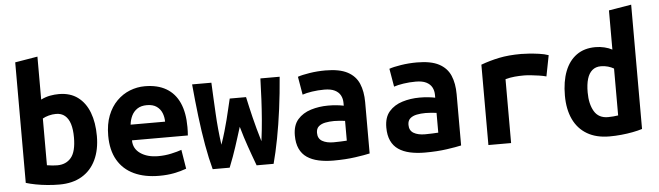

<svg xmlns="http://www.w3.org/2000/svg" viewBox="-49 -968 4017 1171"><g transform="rotate(-5 1960.0 -382.5)"><path d="M273 12Q238 12 200.5 8.5Q163 5 129 -1.5Q95 -8 69 -16V-754L207 -777V-514Q236 -528 263 -533Q290 -538 317 -538Q386 -538 432.5 -503.5Q479 -469 502.5 -407.5Q526 -346 526 -263Q526 -179 496.5 -117Q467 -55 410.5 -21.5Q354 12 273 12ZM270 -106Q324 -106 355 -143Q386 -180 386 -267Q386 -316 375.5 -349.5Q365 -383 343.5 -401Q322 -419 289 -419Q267 -419 244.5 -413Q222 -407 207 -398V-112Q223 -109 240.5 -107.5Q258 -106 270 -106Z M884 12Q795 12 730 -18.5Q665 -49 630 -109.5Q595 -170 595 -259Q595 -329 615.5 -381.5Q636 -434 671.5 -469.5Q707 -505 751.5 -522.5Q796 -540 843 -540Q921 -540 974 -509Q1027 -478 1054 -418Q1081 -358 1081 -270Q1081 -257 1080.5 -242.5Q1080 -228 1079 -218H737Q737 -167 779.5 -137.5Q822 -108 889 -108Q930 -108 968.5 -116.5Q1007 -125 1032 -134L1051 -17Q1016 -4 975 4Q934 12 884 12ZM737 -314H948Q948 -342 938 -367Q928 -392 905.5 -408Q883 -424 846 -424Q810 -424 787 -408.5Q764 -393 752 -368Q740 -343 737 -314Z M1212 0Q1194 -66 1179 -150Q1164 -234 1152.5 -330Q1141 -426 1132 -526H1250Q1252 -478 1254.5 -431Q1257 -384 1259.5 -336.5Q1262 -289 1266.5 -241.5Q1271 -194 1278 -144Q1293 -187 1303.5 -223.5Q1314 -260 1322.5 -293Q1331 -326 1338 -357Q1345 -388 1353 -420H1453Q1460 -388 1467 -357Q1474 -326 1482 -293.5Q1490 -261 1500 -224Q1510 -187 1523 -144Q1532 -213 1537 -275Q1542 -337 1545 -398Q1548 -459 1550 -526H1668Q1660 -425 1647.5 -329.5Q1635 -234 1619 -150.5Q1603 -67 1585 0H1481Q1468 -35 1457.5 -64Q1447 -93 1437.5 -120.5Q1428 -148 1418.5 -177.5Q1409 -207 1399 -243Q1388 -207 1378.5 -178Q1369 -149 1360.5 -122Q1352 -95 1341 -65.5Q1330 -36 1316 0Z M1951 12Q1901 12 1860 3Q1819 -6 1789.5 -26Q1760 -46 1744.5 -79.5Q1729 -113 1729 -161Q1729 -223 1760 -258.5Q1791 -294 1841 -309.5Q1891 -325 1947 -325Q1975 -325 1999 -322.5Q2023 -320 2042 -316V-333Q2042 -359 2031 -379.5Q2020 -400 1996 -412Q1972 -424 1932 -424Q1893 -424 1857 -418.5Q1821 -413 1798 -405L1779 -516Q1804 -525 1851.5 -532.5Q1899 -540 1949 -540Q2035 -540 2084 -514Q2133 -488 2153.5 -440Q2174 -392 2174 -326V-12Q2144 -5 2084.5 3.5Q2025 12 1951 12ZM1961 -99Q1983 -99 2004.5 -100Q2026 -101 2042 -102V-223Q2029 -225 2010 -226.5Q1991 -228 1975 -228Q1946 -228 1921 -223Q1896 -218 1880.5 -204.5Q1865 -191 1865 -165Q1865 -130 1891.5 -114.5Q1918 -99 1961 -99Z M2511 12Q2461 12 2420 3Q2379 -6 2349.5 -26Q2320 -46 2304.5 -79.5Q2289 -113 2289 -161Q2289 -223 2320 -258.5Q2351 -294 2401 -309.5Q2451 -325 2507 -325Q2535 -325 2559 -322.5Q2583 -320 2602 -316V-333Q2602 -359 2591 -379.5Q2580 -400 2556 -412Q2532 -424 2492 -424Q2453 -424 2417 -418.5Q2381 -413 2358 -405L2339 -516Q2364 -525 2411.5 -532.5Q2459 -540 2509 -540Q2595 -540 2644 -514Q2693 -488 2713.5 -440Q2734 -392 2734 -326V-12Q2704 -5 2644.5 3.5Q2585 12 2511 12ZM2521 -99Q2543 -99 2564.5 -100Q2586 -101 2602 -102V-223Q2589 -225 2570 -226.5Q2551 -228 2535 -228Q2506 -228 2481 -223Q2456 -218 2440.5 -204.5Q2425 -191 2425 -165Q2425 -130 2451.5 -114.5Q2478 -99 2521 -99Z M2900 0V-492Q2954 -512 3012 -524Q3070 -536 3147 -536Q3163 -536 3193 -534Q3223 -532 3256 -527.5Q3289 -523 3314 -514L3289 -386Q3272 -391 3246 -395Q3220 -399 3195 -401.5Q3170 -404 3153 -404Q3124 -404 3096 -401.5Q3068 -399 3039 -391V0Z M3641 12Q3560 12 3504 -21Q3448 -54 3419.5 -115Q3391 -176 3391 -260Q3391 -346 3415 -408Q3439 -470 3486 -504Q3533 -538 3602 -538Q3630 -538 3657 -531.5Q3684 -525 3704 -514V-754L3842 -777V-16Q3817 -8 3783 -1.5Q3749 5 3712.5 8.5Q3676 12 3641 12ZM3642 -106Q3659 -106 3674 -107.5Q3689 -109 3704 -111V-398Q3689 -407 3668.5 -413Q3648 -419 3625 -419Q3593 -419 3572 -401Q3551 -383 3541 -349.5Q3531 -316 3531 -267Q3531 -196 3557.5 -151Q3584 -106 3642 -106Z"/></g></svg>

Font: Ubuntu Sans Mono
Style: Regular
Weight: 400
Monospace: yes
Designer: Dalton Maag Ltd
Foundry: Dalton Maag Ltd
Version: Version 1.006